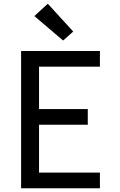

<svg xmlns="http://www.w3.org/2000/svg" viewBox="-20 -1008 640 1028"><path d="M93 0V-735H515V-651H189V-424H450V-340H189V-84H515V0ZM318 -791 164 -922 236 -988 372 -839Z"/></svg>

Font: Zed Mono Medium Extended
Style: Regular
Weight: 500
Width: 7
Monospace: yes
Designer: Belleve Invis
Foundry: Belleve Invis
Version: Version 1.0.0; ttfautohint (v1.8.4)